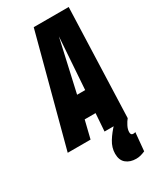

<svg xmlns="http://www.w3.org/2000/svg" viewBox="-267 -775 892 1070"><g transform="rotate(-30 178.5 -240.5)"><path d="M-39 0 147 -701H372L347 0H198L206 -114H136L108 0ZM168 -254H220L243 -587ZM265 -9 347 0Q336 13 325.5 33.5Q315 54 315 72Q315 91 330 91Q341 91 345 88L334 206Q320 212 306 216Q292 220 276 220Q237 220 212 199.5Q187 179 187 137Q187 98 209.5 61.5Q232 25 265 -9Z"/></g></svg>

Font: Georama ExtraCondensed ExtraBold
Style: Italic
Weight: 800
Width: 2
Italic angle: -9°
Designer: Jean-Baptiste Levee
Foundry: Production Type
Version: Version 1.000